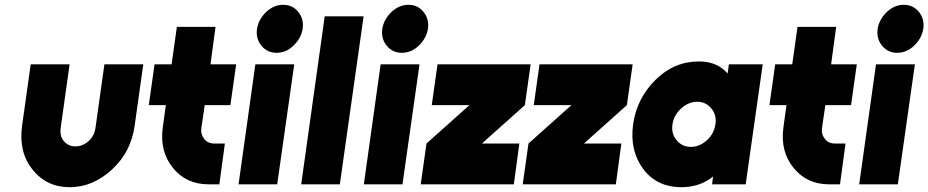

<svg xmlns="http://www.w3.org/2000/svg" viewBox="-20 -768 3868 800"><path d="M108 -500 72 -244Q57 -135 115 -62Q174 12 270 12Q367 12 447 -62Q526 -135 541 -244L577 -500H415L378 -236Q373 -201 349 -180Q324 -158 294 -158Q265 -158 246 -180Q228 -201 233 -236L270 -500Z M717 -656 695 -500H624L600 -330H671L658 -235Q645 -138 700 -69Q756 0 848 0H894L917 -170H872Q846 -170 831 -189Q815 -210 819 -235L833 -330H940L964 -500H857L878 -656Z M974 0H1135L1206 -500H1044ZM1241 -648Q1247 -688 1223 -718Q1199 -748 1160 -748Q1121 -748 1089 -718Q1057 -687 1051 -648Q1045 -608 1069 -578Q1093 -548 1132 -548Q1172 -548 1203 -578Q1235 -609 1241 -648Z M1333 -700 1235 0H1396L1495 -700Z M1496 0H1657L1728 -500H1566ZM1763 -648Q1769 -688 1745 -718Q1721 -748 1682 -748Q1643 -748 1611 -718Q1579 -687 1573 -648Q1567 -608 1591 -578Q1615 -548 1654 -548Q1694 -548 1725 -578Q1757 -609 1763 -648Z M1733 0H2121L2144 -170H1988L2167 -330L2191 -500H1803L1779 -330H1936L1757 -170Z M2158 0H2546L2569 -170H2413L2592 -330L2616 -500H2228L2204 -330H2361L2182 -170Z M3017 -500 3012 -462Q3010 -464 3007.5 -466.5Q3005 -469 3003 -471Q2961 -512 2892 -512Q2789 -512 2712 -436Q2633 -358 2618 -250Q2603 -141 2660 -64Q2717 12 2819 12Q2888 12 2940 -24Q2943 -26 2945.5 -28.5Q2948 -31 2951 -33L2947 0H3087L3158 -500ZM2885 -344Q2921 -344 2944 -316Q2955 -303 2959.5 -286.5Q2964 -270 2961 -250Q2958 -231 2949.5 -214.5Q2941 -198 2926 -184Q2895 -156 2859 -156Q2822 -156 2799 -184Q2776 -212 2782 -250Q2788 -289 2818 -316Q2849 -344 2885 -344Z M3303 -656 3281 -500H3210L3186 -330H3257L3244 -235Q3231 -138 3286 -69Q3342 0 3434 0H3480L3503 -170H3458Q3432 -170 3417 -189Q3401 -210 3405 -235L3419 -330H3526L3550 -500H3443L3464 -656Z M3560 0H3721L3792 -500H3630ZM3827 -648Q3833 -688 3809 -718Q3785 -748 3746 -748Q3707 -748 3675 -718Q3643 -687 3637 -648Q3631 -608 3655 -578Q3679 -548 3718 -548Q3758 -548 3789 -578Q3821 -609 3827 -648Z"/></svg>

Font: Unageo
Style: Black-Italic
Weight: 900
Designer: Richard Sepsi
Foundry: Richard Sepsi
Version: Version 2.000